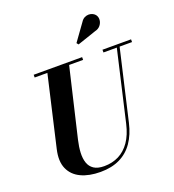

<svg xmlns="http://www.w3.org/2000/svg" viewBox="-175 -1137 1164 1285"><g transform="rotate(-20 407.0 -494.5)"><path d="M320.5 14.5Q239 14.5 181.8 -12.5Q124.5 -39.5 100.5 -93.8Q76.5 -148 95.5 -230L215.5 -750H370.5L250.5 -240Q239.5 -193 237.5 -152.2Q235.5 -111.5 246 -80.2Q256.5 -49 283.2 -31.2Q310 -13.5 356.5 -13.5Q413.5 -13.5 460 -36.8Q506.5 -60 539.8 -108Q573 -156 590 -230L710 -750H730L609.5 -230Q591.5 -151.5 553.8 -96.8Q516 -42 457.8 -13.8Q399.5 14.5 320.5 14.5ZM120.5 -730.5V-750H465.5V-730.5ZM610.5 -730.5V-750H814V-730.5ZM472.5 -838 462 -851 548 -970.5Q559 -988 574 -995.5Q589 -1003 604.2 -1002.8Q619.5 -1002.5 632.2 -996Q645 -989.5 652 -979Q662.5 -963 660.5 -943Q658.5 -923 645 -906.2Q631.5 -889.5 608 -884Z"/></g></svg>

Font: Bodoni Moda 11pt
Style: Bold Italic
Weight: 700
Italic angle: -13°
Designer: Owen Earl
Foundry: indestructible type
Version: Version 2.004